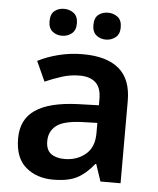

<svg xmlns="http://www.w3.org/2000/svg" viewBox="-53 -790 695 846"><g transform="rotate(5 294.0 -367.0)"><path d="M297 -552Q402 -552 456.5 -506Q511 -460 511 -364V0H422L397 -75H393Q358 -31 319 -10.5Q280 10 213 10Q140 10 92 -31Q44 -72 44 -158Q44 -242 105.5 -284Q167 -326 292 -331L386 -334V-361Q386 -412 361 -434.5Q336 -457 291 -457Q250 -457 212.5 -445Q175 -433 138 -417L98 -505Q138 -526 189.5 -539Q241 -552 297 -552ZM320 -254Q237 -251 205 -225.5Q173 -200 173 -157Q173 -118 195.5 -101.5Q218 -85 255 -85Q310 -85 348 -116.5Q386 -148 386 -210V-256ZM137 -684Q137 -716 154.5 -730Q172 -744 197 -744Q221 -744 239.5 -730Q258 -716 258 -684Q258 -654 239.5 -639.5Q221 -625 197 -625Q172 -625 154.5 -639.5Q137 -654 137 -684ZM331 -684Q331 -716 348.5 -730Q366 -744 391 -744Q415 -744 433.5 -730Q452 -716 452 -684Q452 -654 433.5 -639.5Q415 -625 391 -625Q366 -625 348.5 -639.5Q331 -654 331 -684Z"/></g></svg>

Font: Noto Sans Tamil SemiBold
Style: Regular
Weight: 600
Designer: Jelle Bosma - Monotype Design Team
Foundry: Monotype Imaging Inc.
Version: Version 2.004; ttfautohint (v1.8.4.7-5d5b)